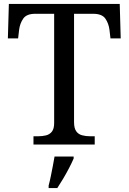

<svg xmlns="http://www.w3.org/2000/svg" viewBox="-20 -734 653 975"><path d="M150 0V-42H173Q195 -42 213.5 -46.5Q232 -51 243.5 -65.5Q255 -80 255 -109V-664H159Q115 -664 98 -639.5Q81 -615 77 -582L72 -539H20L25 -714H588L593 -539H541L536 -582Q532 -615 515 -639.5Q498 -664 453 -664H356V-114Q356 -83 367 -67.5Q378 -52 397 -47Q416 -42 438 -42H461V0ZM227 208Q233 186 238 161Q243 136 248 110.5Q253 85 257 61H354V71Q345 92 331 119Q317 146 301 173Q285 200 271 221H227Z"/></svg>

Font: Noto Serif Telugu
Style: Regular
Weight: 400
Designer: Jelle Bosma - Monotype Design Team
Foundry: Monotype Imaging Inc.
Version: Version 2.003